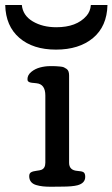

<svg xmlns="http://www.w3.org/2000/svg" viewBox="-78 -729 439 750"><path d="M341.8 -709.5Q339.8 -626 285.4 -580.6Q231 -535.2 140.6 -535.2Q50.8 -535.2 -2.4 -581.1Q-55.7 -627 -57.6 -709.5H7.3Q11.2 -668.5 49.8 -645.5Q88.4 -622.6 142.1 -622.6Q221.2 -622.6 259.8 -667Q274.9 -684.1 276.9 -709.5ZM118.2 -470.7Q131.8 -470.7 138.7 -470.5Q145.5 -470.2 156 -469.2Q166.5 -468.3 171.4 -466.1Q176.3 -463.9 181.9 -460Q187.5 -456.1 189.7 -449.5Q191.9 -442.9 191.9 -434.1V-93.3Q191.9 -64 223.6 -61.5Q241.7 -60.5 248.3 -56.2Q254.9 -51.8 254.9 -38.1Q254.9 -13.7 225.1 -5.4Q204.6 0 164.1 0Q157.2 0 143.3 0.2Q129.4 0.5 122.1 0.5Q103 0.5 89.6 -1Q76.2 -2.4 63 -6.3Q49.8 -10.3 43 -19Q36.1 -27.8 36.1 -41Q36.1 -51.8 43.2 -55.9Q50.3 -60.1 64 -61.8Q77.6 -63.5 83 -65.4Q99.1 -71.3 99.1 -93.3V-356Q99.1 -400.4 64.5 -403.8Q61 -404.3 55.7 -404.8Q50.3 -405.3 47.9 -405.5Q45.4 -405.8 41.7 -406.5Q38.1 -407.2 36.4 -408.2Q34.7 -409.2 32.7 -410.6Q30.8 -412.1 30 -414.3Q29.3 -416.5 29.3 -419.9Q29.3 -436 44.2 -448.2Q59.1 -460.4 78.9 -465.6Q98.6 -470.7 118.2 -470.7Z"/></svg>

Font: Corben
Style: Regular
Weight: 400
Designer: vernon adams
Foundry: vernon adams
Version: Version 1.100